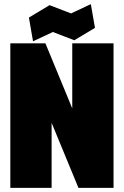

<svg xmlns="http://www.w3.org/2000/svg" viewBox="-20 -910 600 930"><path d="M30 0V-700H200L330 -385V-700H530V0H360L230 -315V0ZM140 -710 120 -825 220 -885 324 -845 420 -890 440 -775 340 -715 236 -755Z"/></svg>

Font: Tektur Condensed Black
Style: Regular
Weight: 900
Width: 3
Designer: Adam Jagosz
Foundry: Adam Jagosz
Version: Version 1.005;gftools[0.9.30]